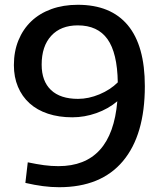

<svg xmlns="http://www.w3.org/2000/svg" viewBox="-20 -771 676 802"><path d="M306 -358Q350 -358 395.5 -377Q441 -396 472 -427Q470 -550 429 -607.5Q388 -665 305 -665Q234 -665 194 -621.5Q154 -578 154 -501Q154 -432 193 -395Q232 -358 306 -358ZM305 -751Q443 -751 514 -665.5Q585 -580 585 -411Q585 -207 493.5 -98Q402 11 227 11Q194 11 159.5 6.5Q125 2 86 -7L96 -93Q134 -85 164 -81Q194 -77 224 -77Q447 -77 470 -348Q432 -316 382.5 -298.5Q333 -281 282 -281Q226 -281 180.5 -296Q135 -311 103.5 -339.5Q72 -368 55 -408.5Q38 -449 38 -499Q38 -556 57 -602.5Q76 -649 110.5 -682Q145 -715 194.5 -733Q244 -751 305 -751Z"/></svg>

Font: EncodeSans
Style: Medium
Weight: 500
Designer: Pablo Impallari, Andres Torresi
Foundry: Pablo Impallari, Andres Torresi
Version: Version 1.000; ttfautohint (v1.4.1)